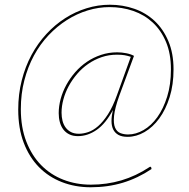

<svg xmlns="http://www.w3.org/2000/svg" viewBox="-20 -673 800 811"><path d="M519 -95Q495 -95 480.2 -103.2Q465.5 -111.5 458.2 -126.2Q451 -141 451 -162Q451 -183 457 -208.5Q426.5 -151 388.5 -124.5Q350.5 -98 309 -98Q288 -98 272.8 -105.5Q257.5 -113 247.5 -126.2Q237.5 -139.5 232.8 -157Q228 -174.5 228 -195Q228 -224.5 236.2 -255Q244.5 -285.5 260 -314Q275.5 -342.5 297.5 -367.8Q319.5 -393 347 -411.8Q374.5 -430.5 406.8 -441.2Q439 -452 475 -452Q494 -452 513.2 -448.2Q532.5 -444.5 546 -437L484 -269Q465 -216 461.8 -183.8Q458.5 -151.5 466 -134Q473.5 -116.5 488.5 -110.8Q503.5 -105 521 -105Q554 -105 586.5 -123.8Q619 -142.5 644.5 -178Q670 -213.5 686 -264.5Q702 -315.5 702 -380Q702 -446.5 681.2 -495.8Q660.5 -545 625.2 -577.8Q590 -610.5 543 -626.8Q496 -643 443 -643Q396.5 -643 350.5 -629Q304.5 -615 262.8 -588.5Q221 -562 185.2 -524.2Q149.5 -486.5 123.5 -438.5Q97.5 -390.5 82.8 -333.5Q68 -276.5 68 -212Q68 -135 91 -75.5Q114 -16 153.8 24.5Q193.5 65 247.5 86Q301.5 107 364 107Q431 107 492.8 88.8Q554.5 70.5 611 33Q614 30.5 616 31.5Q618 32.5 619 35L620 41Q562.5 79.5 499 98.8Q435.5 118 363 118Q297.5 118 241.5 96.2Q185.5 74.5 144.5 32.8Q103.5 -9 80.2 -70Q57 -131 57 -210Q57 -275 71.8 -333.2Q86.5 -391.5 113 -440.8Q139.5 -490 175.8 -529.2Q212 -568.5 255 -596Q298 -623.5 346 -638.2Q394 -653 444 -653Q498.5 -653 547.2 -636Q596 -619 632.8 -584.8Q669.5 -550.5 691.2 -499.2Q713 -448 713 -380Q713 -315 696.5 -262.5Q680 -210 652.8 -172.8Q625.5 -135.5 590.5 -115.2Q555.5 -95 519 -95ZM313 -108Q331.5 -108 352.5 -115Q373.5 -122 394.5 -140.2Q415.5 -158.5 436 -190.2Q456.5 -222 474 -271L532.5 -433Q519 -437.5 506 -439.8Q493 -442 474 -442Q439.5 -442 409 -431.5Q378.5 -421 352.5 -403Q326.5 -385 305.8 -360.8Q285 -336.5 270.2 -309.2Q255.5 -282 247.8 -253.2Q240 -224.5 240 -197Q240 -178.5 244.2 -162.2Q248.5 -146 257.5 -134Q266.5 -122 280.2 -115Q294 -108 313 -108Z"/></svg>

Font: Lato Hairline
Style: Italic
Weight: 100
Italic angle: -7°
Designer: Lukasz Dziedzic
Foundry: tyPoland Lukasz Dziedzic
Version: Version 2.007; 2014-02-27